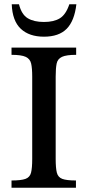

<svg xmlns="http://www.w3.org/2000/svg" viewBox="-20 -880 412 900"><path d="M336 0H34V-34Q79 -34 99.5 -41.5Q120 -49 125.5 -70.5Q131 -92 131 -135V-521Q131 -560 126 -582Q121 -604 100.5 -613.5Q80 -623 34 -623V-657H337V-623Q291 -623 270.5 -613.5Q250 -604 245.5 -582Q241 -560 241 -521V-135Q241 -92 246.5 -70.5Q252 -49 272 -41.5Q292 -34 336 -34ZM186 -708Q117 -708 77.5 -745Q38 -782 35 -860H69Q81 -812 110 -794.5Q139 -777 186 -777Q233 -777 261 -794.5Q289 -812 305 -860H338Q329 -782 292.5 -745Q256 -708 186 -708Z"/></svg>

Font: STIX Two Text Medium
Style: Regular
Weight: 500
Designer: Ross Mills, John Hudson & Paul Hanslow, Tiro Typeworks Ltd; with prior portions MicroPress Inc., and Coen Hoffman.
Foundry: Tiro Typeworks Ltd
Version: Version 2.13 b171